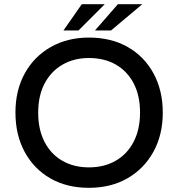

<svg xmlns="http://www.w3.org/2000/svg" viewBox="-20 -890 854 920"><path d="M406 10Q300 10 221 -35.5Q142 -81 98 -162.5Q54 -244 54 -351Q54 -457 98.5 -538Q143 -619 223 -664.5Q303 -710 406 -710Q513 -710 592.5 -664.5Q672 -619 716 -537.5Q760 -456 760 -350Q760 -244 715 -162.5Q670 -81 590.5 -35.5Q511 10 406 10ZM406 -88Q479 -88 534 -119.5Q589 -151 620 -210Q651 -269 651 -351Q651 -432 620.5 -490.5Q590 -549 535 -580.5Q480 -612 406 -612Q335 -612 280 -580.5Q225 -549 194 -490.5Q163 -432 163 -350Q163 -269 193.5 -210Q224 -151 279 -119.5Q334 -88 406 -88ZM435 -744 545 -870H662L512 -744ZM284 -744 372 -870H482L356 -744Z"/></svg>

Font: REM
Style: Regular
Weight: 400
Designer: Octavio Pardo
Foundry: Ashler Design
Version: Version 1.005;gftools[0.9.28]